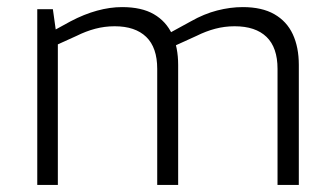

<svg xmlns="http://www.w3.org/2000/svg" viewBox="-20 -521 937 541"><path d="M85 0V-495H129L137 -438L179 -461Q217 -481 253.5 -491Q290 -501 324 -501Q379 -501 413.5 -481Q448 -461 465 -424.5Q482 -388 482 -338V0H423V-327Q423 -387 392 -417Q361 -447 303 -447Q275 -447 248.5 -440Q222 -433 196 -420L143 -396V0ZM762 0V-327Q762 -387 731 -417Q700 -447 641 -447Q613 -447 586.5 -440Q560 -433 534 -420L468 -390L454 -426L518 -461Q555 -482 592 -491.5Q629 -501 664 -501Q718 -501 753 -481Q788 -461 805 -424.5Q822 -388 822 -338V0Z"/></svg>

Font: REM ExtraLight
Style: Regular
Weight: 250
Designer: Octavio Pardo
Foundry: Ashler Design
Version: Version 1.005;gftools[0.9.28]